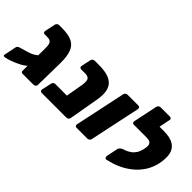

<svg xmlns="http://www.w3.org/2000/svg" viewBox="-21 -1270 1844 1844"><g transform="rotate(45 901.0 -348.0)"><path d="M251 0Q240 0 234.5 -7.5Q229 -15 231 -26L233 -323Q234 -357 229 -377.5Q224 -398 210.5 -408Q197 -418 168 -418H134Q123 -418 117.5 -425.5Q112 -433 114 -444L137 -553Q139 -564 148.5 -571.5Q158 -579 169 -579H207Q298 -579 347.5 -554Q397 -529 417 -474Q437 -419 436 -329L431 -26Q431 -15 420.5 -7.5Q410 0 399 0ZM174 -49Q128 -26 92 -12.5Q56 1 20 8Q10 9 3.5 6Q-3 3 -1 -7L25 -133Q27 -141 33 -147.5Q39 -154 52 -158Q60 -161 81 -167Q102 -173 127 -180Q152 -187 169 -194Q186 -201 203.5 -211.5Q221 -222 236.5 -236Q252 -250 265.5 -266Q279 -282 290 -300L347 -295Q327 -228 302 -181Q277 -134 245.5 -102Q214 -70 174 -49Z M510 0Q499 0 493.5 -7.5Q488 -15 490 -26L512 -127Q514 -138 523 -145.5Q532 -153 543 -153H881L854 -25Q852 -14 842.5 -7Q833 0 822 0ZM699 0Q688 0 682.5 -7.5Q677 -15 679 -26L732 -333Q737 -366 734 -386.5Q731 -407 716.5 -417.5Q702 -428 673 -428H619Q608 -428 602 -435.5Q596 -443 599 -454L620 -553Q622 -564 631.5 -571.5Q641 -579 652 -579H710Q779 -579 826.5 -565Q874 -551 901.5 -521.5Q929 -492 936.5 -444Q944 -396 932 -329L879 -26Q878 -15 868 -7.5Q858 0 847 0Z M984 0Q973 0 967.5 -7.5Q962 -15 964 -26L1074 -545Q1076 -556 1085.5 -563.5Q1095 -571 1106 -571H1255Q1265 -571 1271 -563.5Q1277 -556 1275 -545L1165 -26Q1163 -15 1153 -7.5Q1143 0 1133 0Z M1403 14Q1392 16 1386 6Q1380 -4 1382 -15L1406 -133Q1409 -143 1418.5 -153Q1428 -163 1439 -167L1471 -179Q1497 -189 1520 -205Q1543 -221 1560.5 -247.5Q1578 -274 1587 -315Q1595 -349 1591.5 -370Q1588 -391 1571.5 -400.5Q1555 -410 1522 -410H1502Q1492 -410 1485.5 -417.5Q1479 -425 1481 -436L1505 -547Q1507 -557 1516.5 -564Q1526 -571 1536 -571H1598Q1687 -571 1734 -541Q1781 -511 1792.5 -455.5Q1804 -400 1788 -322Q1774 -256 1740 -201.5Q1706 -147 1658.5 -106.5Q1611 -66 1556 -38.5Q1501 -11 1445 3ZM1542 -410H1352Q1341 -410 1335.5 -417.5Q1330 -425 1332 -436L1384 -684Q1387 -695 1396 -702.5Q1405 -710 1416 -710H1544Q1555 -710 1561 -702.5Q1567 -695 1564 -684L1541 -571H1578Z"/></g></svg>

Font: Rubik ExtraBold
Style: Italic
Weight: 800
Italic angle: -12°
Designer: Hubert and Fischer
Foundry: Hubert and Fischer
Version: Version 2.300;gftools[0.9.30]